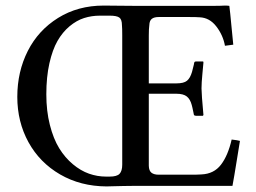

<svg xmlns="http://www.w3.org/2000/svg" viewBox="-20 -666 918 688"><path d="M359.9 -33.2H373Q398.9 -33.2 408.4 -43.2Q418 -53.2 418 -76.2V-106.9V-540Q418 -565.4 417 -575.2Q417 -596.2 407.7 -603Q398.4 -609.9 373 -609.9H337.9Q308.1 -609.9 281.2 -601.3Q254.4 -592.8 229.2 -571.8Q204.1 -550.8 186 -519.3Q168 -487.8 157 -439Q146 -390.1 146 -328.1Q146 -268.1 158.7 -218.3Q171.4 -168.5 192.1 -134.8Q212.9 -101.1 241 -77.6Q269 -54.2 298.8 -43.7Q328.6 -33.2 359.9 -33.2ZM513.2 -367.2H611.8Q638.7 -367.2 650.1 -376.7Q661.6 -386.2 668 -408.2Q668.9 -412.6 671.4 -421.6Q673.8 -430.7 674.8 -435.1Q674.8 -438 676.8 -443.8Q678.7 -445.8 683.1 -445.8H707Q709 -445.8 709 -441.9Q708.5 -435.1 705.3 -401.9Q702.1 -368.7 702.1 -349.1Q702.1 -329.1 709 -253.9L707 -251H683.1Q679.7 -251 675.8 -252.9Q673.8 -256.8 673.8 -259.8Q668.9 -284.2 667 -290Q661.6 -310.5 649.4 -320.3Q637.2 -330.1 611.8 -330.1H513.2V-91.8V-71.8Q513.7 -54.2 522.7 -47.1Q531.7 -40 548.8 -40H663.1Q689 -40 702.1 -41Q746.6 -43 771.7 -75.7Q796.9 -108.4 810.1 -166Q831.5 -163.6 839.8 -161.1Q837.4 -147 828.1 -88.9Q818.8 -30.8 813 0H679.2H463.9Q446.8 0 422.4 0.5Q397.9 1 380.4 1.5Q362.8 2 361.8 2Q268.6 1.5 195.3 -41Q122.1 -83.5 82 -156.5Q42 -229.5 42 -318.8Q42 -409.2 79.6 -483.4Q117.2 -557.6 188.2 -601.8Q259.3 -646 351.1 -646H355Q365.7 -646 407.2 -645.5Q448.7 -645 464.8 -645H744.1Q771 -645 785.2 -646Q796.9 -646 801.8 -645Q804.7 -623 809.3 -573Q814 -522.9 815.9 -505.9Q808.1 -504.4 786.1 -502Q779.3 -540 755.1 -571.3Q731 -602.5 695.8 -604Q683.6 -605 658.2 -605H548.8Q532.2 -605 523.9 -598.4Q515.6 -591.8 515.1 -576.2Q513.2 -563 513.2 -539.1Z"/></svg>

Font: Common Serif News
Style: Regular
Weight: 450
Designer: Philipp H. Poll, Khaled Hosny
Foundry: Stefan Peev, Context Ltd.
Version: Version 1.026